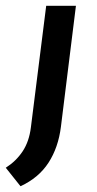

<svg xmlns="http://www.w3.org/2000/svg" viewBox="-43 -439 336 665"><path d="M-23 142Q13 119 35.5 85Q58 51 64 2L117 -419H220L168 0Q159 72 125 124.5Q91 177 28 206Z"/></svg>

Font: Josefin Sans Thin Medium
Style: Italic
Weight: 500
Italic angle: -7°
Version: Version 2.000